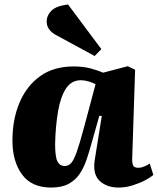

<svg xmlns="http://www.w3.org/2000/svg" viewBox="-20 -830 710 864"><path d="M575 -119Q574 -98 578.5 -86.5Q583 -75 602 -75Q615 -75 629.5 -81Q644 -87 654 -94L670 -43Q658 -32 633.5 -19Q609 -6 577.5 4Q546 14 514 14Q461 14 429 -15.5Q397 -45 406 -108L438 -308L427 -309L393 -189Q382 -148 369.5 -111.5Q357 -75 338 -47Q319 -19 288.5 -2.5Q258 14 210 14Q122 14 79 -45Q36 -104 36 -197Q36 -293 68 -368.5Q100 -444 161 -487.5Q222 -531 311 -531Q356 -531 390 -521.5Q424 -512 444 -503L555 -532L588 -516ZM271 -83Q288 -83 300 -96Q312 -109 325.5 -147Q339 -185 359 -260L410 -451Q397 -458 379 -463.5Q361 -469 344 -469Q301 -469 276.5 -431Q252 -393 241 -328Q230 -263 228 -183Q228 -124 238.5 -103.5Q249 -83 271 -83ZM436 -609 406 -578 229 -674Q211 -684 200.5 -699Q190 -714 190 -734Q190 -760 211 -781.5Q232 -803 286 -810Z"/></svg>

Font: Literata 36pt ExtraBold
Style: Italic
Weight: 800
Italic angle: -2°
Designer: Latin by Veronika Burian and Jose Scaglione. Greek by Irene Vlachou. Cyrillic by Vera Evstafieva
Foundry: TypeTogether
Version: Version 3.002